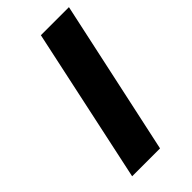

<svg xmlns="http://www.w3.org/2000/svg" viewBox="-210 -714 769 769"><g transform="rotate(-45 175.0 -329.0)"><path d="M50 0 191 -658H350L208 0Z"/></g></svg>

Font: Ysabeau Infant ExtraBold
Style: Italic
Weight: 800
Italic angle: -12°
Designer: Christian Thalmann (Catharsis Fonts)
Version: Version 2.001;gftools[0.9.30]; featfreeze: ss01,ss02,lnum